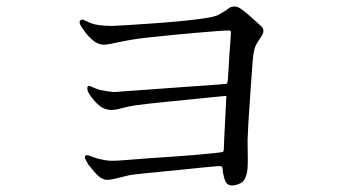

<svg xmlns="http://www.w3.org/2000/svg" viewBox="-20 -661 1040 585"><path d="M293 -525Q278 -526 264 -537.5Q250 -549 240 -562.5Q230 -576 226 -583Q219 -595 226 -600Q230 -603 238 -599Q246 -595 253 -592Q267 -586 286 -584Q305 -582 321 -582Q328 -582 360 -584Q392 -586 436 -589Q480 -592 524 -596Q568 -600 601 -605Q634 -610 644 -615Q668 -628 676 -635Q684 -642 697 -641Q706 -641 723 -627.5Q740 -614 755.5 -599.5Q771 -585 776 -581Q781 -576 782 -571.5Q783 -567 782 -562Q780 -554 768.5 -538Q757 -522 754 -506Q752 -499 749.5 -470.5Q747 -442 744.5 -402Q742 -362 739 -321Q736 -280 735 -247Q734 -237 734.5 -216.5Q735 -196 735 -175.5Q735 -155 734 -145Q730 -112 714 -103.5Q698 -95 685 -96Q670 -97 664.5 -114.5Q659 -132 658 -148Q658 -152 654 -154Q650 -156 634 -154Q631 -154 607 -151.5Q583 -149 548 -145.5Q513 -142 477 -138.5Q441 -135 412.5 -132Q384 -129 373 -127Q364 -125 349 -121Q334 -117 320 -114.5Q306 -112 299 -114Q284 -118 269.5 -135Q255 -152 249 -160Q243 -170 239.5 -177.5Q236 -185 243 -188Q247 -189 255.5 -185.5Q264 -182 277 -178Q284 -176 300 -173Q316 -170 344 -172Q348 -172 371.5 -174Q395 -176 429.5 -178.5Q464 -181 502.5 -183.5Q541 -186 575.5 -189Q610 -192 633 -194.5Q656 -197 659 -198Q662 -200 662 -209Q662 -214 663 -236Q664 -258 665.5 -285.5Q667 -313 668 -334.5Q669 -356 669 -359Q671 -366 669 -368Q668 -369 665 -368.5Q662 -368 660 -368Q657 -368 633.5 -365.5Q610 -363 575 -359.5Q540 -356 503.5 -352.5Q467 -349 436.5 -345.5Q406 -342 392 -340Q367 -336 351.5 -331.5Q336 -327 323.5 -326Q311 -325 296 -331Q285 -335 268.5 -353Q252 -371 247 -385Q246 -389 246 -393.5Q246 -398 250 -399Q253 -400 261 -396Q269 -392 284 -387Q290 -386 307 -383Q324 -380 337 -381Q343 -382 375 -384Q407 -386 451.5 -389.5Q496 -393 541 -396Q586 -399 620 -401.5Q654 -404 663 -405Q664 -405 667.5 -405.5Q671 -406 672 -407Q673 -408 673 -411Q673 -414 674 -415Q675 -424 676 -444Q677 -464 678.5 -487Q680 -510 681.5 -527.5Q683 -545 683 -549Q683 -556 683.5 -561Q684 -566 682 -567Q680 -568 676 -568Q672 -568 667 -568Q664 -568 638.5 -566Q613 -564 576.5 -561Q540 -558 501 -554Q462 -550 429.5 -546.5Q397 -543 381 -540Q352 -535 327.5 -529.5Q303 -524 293 -525Z"/></svg>

Font: Shippori Mincho TTF
Style: Regular
Weight: 400
Version: Version 2.100